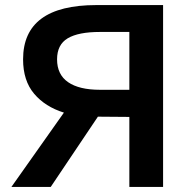

<svg xmlns="http://www.w3.org/2000/svg" viewBox="-20 -737 769 757"><path d="M490 -276 366 -277 180 0H25L232 -293Q158 -316 114.5 -367.5Q71 -419 71 -503Q71 -717 360 -717H623V0H490ZM490 -383V-611H374Q289 -611 247 -586Q205 -561 205 -503Q205 -443 248.5 -413Q292 -383 374 -383Z"/></svg>

Font: Nebula Sans Semibold
Style: Regular
Weight: 600
Designer: Paul D. Hunt for Adobe (as Source Sans)
Foundry: Nebula Entertainment & Broadcasting LLC
Version: Version 1.010